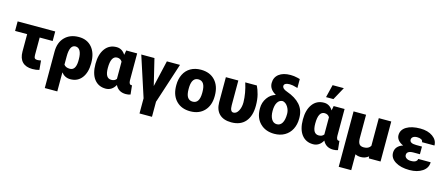

<svg xmlns="http://www.w3.org/2000/svg" viewBox="-57 -1513 5702 2448"><g transform="rotate(15 2794.0 -289.0)"><path d="M507.3 -402.3H335.9V-171.4Q335.9 -141.6 345.7 -129.6Q355.5 -117.7 378.9 -117.7Q398.4 -117.7 428.2 -124L439 -2Q398.9 9.8 348.6 9.8Q262.2 9.8 216.3 -36.6Q170.4 -83 170.4 -172.4V-402.3H11.2V-528.3H507.3Z M818.4 -538.1Q928.7 -538.1 991.9 -463.6Q1055.2 -389.2 1055.2 -259.8V-252.9Q1055.2 -132.3 1000.2 -61Q945.3 10.3 849.6 10.3Q775.9 10.3 730.5 -48.3V203.1H565.4V-278.3Q565.4 -398.4 634.3 -468.3Q703.1 -538.1 818.4 -538.1ZM730.5 -150.4Q754.4 -116.7 809.1 -116.7Q883.8 -116.7 889.6 -231L890.1 -263.2Q890.1 -334 869.1 -372.6Q848.1 -411.1 807.6 -411.1Q730.5 -411.1 730.5 -258.8Z M1588.9 -528.3V-172.4Q1590.3 -117.7 1622.6 -117.7Q1627.9 -117.7 1630.4 -119.1L1643.1 0Q1618.2 10.3 1582 10.3Q1484.4 10.3 1443.8 -72.3Q1397.5 9.8 1315.4 9.8Q1220.2 9.8 1165 -60.8Q1109.9 -131.3 1109.9 -263.2Q1109.9 -388.7 1164.8 -463.4Q1219.7 -538.1 1316.4 -538.1Q1390.1 -538.1 1433.6 -467.8L1444.8 -528.3ZM1275.4 -252.9Q1275.4 -183.1 1295.7 -150.1Q1315.9 -117.2 1356.9 -117.2Q1401.9 -117.2 1423.8 -147.9V-375Q1401.9 -411.1 1357.9 -411.1Q1275.4 -411.1 1275.4 -252.9Z M1900.9 -181.2 1981 -528.3H2154.3L1982.4 0H1980.5V203.6H1815.9V0H1814.9L1643.1 -528.3H1816.9Z M2175.3 -269Q2175.3 -348.1 2206.1 -409.9Q2236.8 -471.7 2294.4 -504.9Q2352.1 -538.1 2429.7 -538.1Q2548.3 -538.1 2616.7 -464.6Q2685.1 -391.1 2685.1 -264.6V-258.8Q2685.1 -135.3 2616.5 -62.7Q2547.9 9.8 2430.7 9.8Q2317.9 9.8 2249.5 -57.9Q2181.2 -125.5 2175.8 -241.2ZM2339.8 -258.8Q2339.8 -185.5 2362.8 -151.4Q2385.7 -117.2 2430.7 -117.2Q2518.6 -117.2 2520.5 -252.4V-269Q2520.5 -411.1 2429.7 -411.1Q2347.2 -411.1 2340.3 -288.6Z M2924.3 -528.3V-202.6Q2924.3 -116.7 2968.8 -116.7Q3008.3 -116.7 3033.9 -163.6Q3059.6 -210.4 3059.6 -276.4Q3057.6 -396.5 3015.6 -528.3H3168.5Q3190.9 -483.4 3207.3 -420.2Q3223.6 -356.9 3223.6 -276.4Q3223.6 -139.6 3159.4 -64.7Q3095.2 10.3 2973.6 10.3Q2871.1 10.3 2815.9 -43.2Q2760.7 -96.7 2759.8 -197.3V-528.3Z M3342.8 -607.4Q3342.8 -683.1 3398.2 -726.1Q3453.6 -769 3550.8 -769Q3596.7 -769 3642.1 -757.8L3676.3 -749V-630.9L3661.6 -635.3Q3608.4 -651.9 3570.8 -651.9Q3535.6 -651.9 3515.9 -641.1Q3496.1 -630.4 3496.1 -610.8Q3496.1 -573.7 3559.6 -551.8Q3676.8 -510.7 3737.8 -441.9Q3798.8 -373 3799.3 -270V-258.8Q3799.3 -180.7 3767.6 -119.1Q3735.8 -57.6 3677.2 -23.9Q3618.7 9.8 3541.5 9.8Q3424.3 9.8 3353.3 -61.3Q3282.2 -132.3 3282.2 -253.4V-258.8Q3282.2 -335.4 3325.2 -396.2Q3368.2 -457 3432.1 -473.6L3430.2 -476.6Q3342.8 -526.9 3342.8 -607.4ZM3446.3 -267.6Q3446.3 -198.7 3471.4 -157.7Q3496.6 -116.7 3541.5 -116.7Q3585.9 -116.7 3610.6 -157.7Q3635.3 -198.7 3635.3 -277.3Q3635.3 -326.7 3608.9 -369.4Q3582.5 -412.1 3541.5 -421.4Q3497.1 -421.4 3471.7 -381.3Q3446.3 -341.3 3446.3 -267.6Z M4326.7 -528.3V-172.4Q4328.1 -117.7 4360.4 -117.7Q4365.7 -117.7 4368.2 -119.1L4380.9 0Q4356 10.3 4319.8 10.3Q4222.2 10.3 4181.6 -72.3Q4135.3 9.8 4053.2 9.8Q3958 9.8 3902.8 -60.8Q3847.7 -131.3 3847.7 -263.2Q3847.7 -388.7 3902.6 -463.4Q3957.5 -538.1 4054.2 -538.1Q4127.9 -538.1 4171.4 -467.8L4182.6 -528.3ZM4013.2 -252.9Q4013.2 -183.1 4033.4 -150.1Q4053.7 -117.2 4094.7 -117.2Q4139.6 -117.2 4161.6 -147.9V-375Q4139.6 -411.1 4095.7 -411.1Q4013.2 -411.1 4013.2 -252.9ZM4100.6 -782.2H4249L4156.7 -613.3H4059.1Z M4610.4 -528.3V-219.7Q4610.8 -167.5 4628.2 -143.1Q4645.5 -118.7 4689.9 -118.7Q4752.4 -118.7 4778.3 -163.1V-528.3H4942.9V0H4788.1L4785.6 -25.9Q4742.2 10.3 4683.1 10.3Q4641.6 10.3 4610.4 -6.3V203.1H4445.3V-528.3Z M5231.4 -164.1Q5231.4 -139.2 5254.2 -123.3Q5276.9 -107.4 5314 -107.4Q5357.4 -107.4 5377.7 -121.8Q5397.9 -136.2 5397.9 -156.2H5562.5Q5562.5 -80.6 5495.6 -35.4Q5428.7 9.8 5325.2 9.8Q5210 9.8 5138.7 -34.4Q5067.4 -78.6 5067.4 -149.4Q5067.4 -194.3 5093.5 -225.3Q5119.6 -256.3 5168.5 -272Q5125.5 -289.6 5101.1 -319.1Q5076.7 -348.6 5076.7 -383.8Q5076.7 -455.6 5144 -496.6Q5211.4 -537.6 5325.2 -537.6Q5426.3 -537.6 5490.2 -491.9Q5554.2 -446.3 5554.2 -375H5389.6Q5389.6 -398.4 5368.4 -409.4Q5347.2 -420.4 5314.5 -420.4Q5280.8 -420.4 5261 -406.2Q5241.2 -392.1 5241.2 -368.7Q5241.2 -320.8 5326.7 -320.8H5403.8V-219.7H5319.8Q5231.4 -219.7 5231.4 -164.1Z"/></g></svg>

Font: Roboto
Style: Regular
Weight: 900
Designer: Google
Version: Version 2.001171; 2014